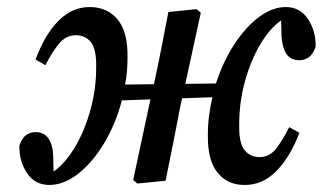

<svg xmlns="http://www.w3.org/2000/svg" viewBox="-20 -513 916 545"><path d="M673 12Q626 12 597.5 -23Q569 -58 570 -130Q570 -158 573.5 -185Q577 -212 583 -237L497 -234L492 -212Q482 -159 471.5 -106.5Q461 -54 450 0L370 8L358 -2L407 -231L326 -228Q308 -160 275 -105.5Q242 -51 201.5 -19.5Q161 12 120 12Q79 12 56.5 -22Q34 -56 35 -100Q43 -122 54.5 -130Q66 -138 81 -138Q105 -138 117.5 -120Q130 -102 131 -70L132 -26Q165 -49 192.5 -95Q220 -141 236.5 -200.5Q253 -260 253 -321Q254 -374 238 -393.5Q222 -413 195 -413Q167 -413 147 -388.5Q127 -364 109 -328L81 -344Q107 -415 146.5 -454.5Q186 -494 237 -493Q286 -492 314.5 -457Q343 -422 342 -350Q342 -331 340.5 -311.5Q339 -292 335 -273L417 -274Q428 -325 438 -376Q448 -427 458 -479L538 -487L550 -477L506 -275L593 -276Q613 -338 645 -387Q677 -436 715 -464.5Q753 -493 791 -493Q832 -493 854.5 -458.5Q877 -424 876 -380Q868 -358 856 -350Q844 -342 830 -342Q805 -342 793 -360Q781 -378 779 -411L778 -455Q746 -433 718.5 -386.5Q691 -340 675 -281Q659 -222 659 -160Q658 -107 674 -87Q690 -67 717 -67Q745 -67 764 -91.5Q783 -116 801 -152L830 -136Q803 -66 763.5 -26.5Q724 13 673 12Z"/></svg>

Font: Source Serif Pro SemiBold
Style: Italic
Weight: 600
Italic angle: -12°
Designer: Frank Grießhammer
Foundry: Adobe Systems Incorporated
Version: Version 3.001;hotconv 1.0.111;makeotfexe 2.5.65597